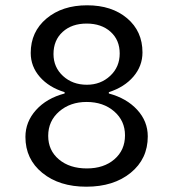

<svg xmlns="http://www.w3.org/2000/svg" viewBox="-20 -690 654 725"><path d="M538 -175Q538 -90 473.5 -37.5Q409 15 306 15Q204 15 140 -37Q76 -89 76 -173Q76 -230 116 -274.5Q156 -319 224 -337V-342Q165 -360 130.5 -399.5Q96 -439 96 -490Q96 -570 155.5 -620Q215 -670 309 -670Q402 -670 460 -621Q518 -572 518 -492Q518 -441 484 -401Q450 -361 391 -342V-337Q458 -319 498 -275.5Q538 -232 538 -175ZM182 -486Q182 -436 218 -403Q254 -370 308 -370Q360 -370 396 -403.5Q432 -437 432 -488Q432 -539 397.5 -570Q363 -601 307 -601Q251 -601 216.5 -569.5Q182 -538 182 -486ZM162 -177Q162 -122 202.5 -88Q243 -54 308 -54Q372 -54 412 -88.5Q452 -123 452 -179Q452 -234 411 -269.5Q370 -305 307 -305Q245 -305 203.5 -269Q162 -233 162 -177Z"/></svg>

Font: Intel One Mono
Style: Regular
Weight: 400
Monospace: yes
Designer: Fred Shallcrass
Foundry: Frere-Jones Type LLC
Version: Version 1.400;hotconv 1.1.0;makeotfexe 2.6.0;FJTRelease1.4